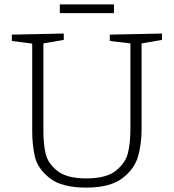

<svg xmlns="http://www.w3.org/2000/svg" viewBox="-20 -848 792 876"><path d="M719 -695V-666L626 -650V-259Q626 -190 609.5 -133Q593 -76 537 -34Q481 8 374 8Q261 8 206.5 -35.5Q152 -79 139.5 -132Q127 -185 127 -249V-649L34 -661V-690L271 -695V-666L178 -650V-249Q178 -190 188.5 -146Q199 -102 242 -68Q285 -34 374 -34Q465 -34 509 -69.5Q553 -105 564 -151Q575 -197 575 -259V-650L481 -661V-690ZM253 -828H500V-788H253Z"/></svg>

Font: Bitter Pro Light
Style: Regular
Weight: 300
Designer: Sol Matas, and Bitter project Authors
Foundry: Sol Matas
Version: Version 1.010